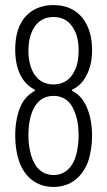

<svg xmlns="http://www.w3.org/2000/svg" viewBox="-20 -729 423 757"><path d="M266 -376C290 -388 308 -406 320 -430C335 -457 343 -491 343 -532C343 -575 334 -611 318 -639C292 -685 248 -709 191 -709C132 -709 87 -683 62 -637C47 -609 40 -574 40 -533C40 -491 48 -456 63 -428C76 -405 93 -388 116 -376C119 -374 119 -372 116 -370C91 -356 72 -336 59 -305C47 -274 40 -238 40 -194C40 -157 45 -125 54 -97C76 -30 125 8 191 8C258 8 306 -31 329 -97C337 -124 343 -156 343 -193C343 -242 334 -282 319 -313C306 -340 289 -358 266 -370C263 -372 263 -374 266 -376ZM92 -528C92 -561 98 -589 109 -611C126 -644 153 -662 191 -662C228 -662 255 -645 271 -614C284 -593 290 -564 290 -530C290 -498 285 -471 274 -450C259 -416 230 -396 191 -396C154 -396 127 -413 110 -445C99 -467 92 -495 92 -528ZM281 -120C267 -68 235 -39 191 -39C148 -39 117 -67 103 -116C96 -139 92 -165 92 -196C92 -232 97 -263 106 -286C122 -329 151 -351 191 -351C229 -351 258 -331 273 -291C284 -266 290 -234 290 -195C290 -167 286 -141 281 -120Z"/></svg>

Font: Barlow Condensed Light
Style: Regular
Weight: 300
Width: 3
Designer: Jeremy Tribby
Foundry: Tribby Type
Version: Version 1.422;hotconv 1.0.109;makeotfexe 2.5.65596